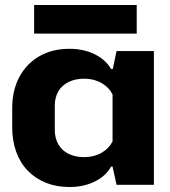

<svg xmlns="http://www.w3.org/2000/svg" viewBox="-20 -742 684 771"><path d="M259 9Q207 9 164.5 -8Q122 -25 91.5 -56.5Q61 -88 45 -132.5Q29 -177 29 -231V-307Q29 -379 57.5 -432.5Q86 -486 137.5 -516Q189 -546 259 -546Q316 -546 360.5 -524Q405 -502 426 -465H433L448 -537H598V0H448L432 -73H426Q405 -35 360.5 -13Q316 9 259 9ZM318 -111Q357 -111 387 -128Q417 -145 432 -174V-363Q417 -392 387 -409Q357 -426 318 -426Q283 -426 256 -413Q229 -400 214.5 -375.5Q200 -351 200 -317V-221Q200 -187 214.5 -162Q229 -137 256 -124Q283 -111 318 -111ZM117 -607V-722H529V-607Z"/></svg>

Font: Hubot Sans
Style: Bold
Weight: 700
Designer: Deni Anggara
Foundry: GitHub, Inc., Subsidiary of Microsoft Corporation
Version: Version 2.000